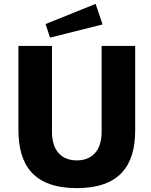

<svg xmlns="http://www.w3.org/2000/svg" viewBox="-20 -960 780 990"><path d="M473 -940 215 -836 238 -766 509 -834ZM677 -287V-723H504V-280C504 -176 448 -133 376 -133C304 -133 248 -176 248 -280V-723H75V-290C75 -108 154 10 376 10C598 10 677 -108 677 -287Z"/></svg>

Font: United Sans ExtraBold
Style: Regular
Weight: 800
Designer: Pablo Impallari, Rodrigo Fuenzalida (Modified by Dan O. Williams)
Version: Version 1.000;PS 001.000;hotconv 1.0.88;makeotf.lib2.5.64775